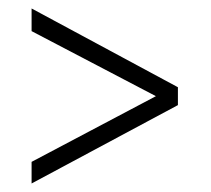

<svg xmlns="http://www.w3.org/2000/svg" viewBox="-20 -432 496 451"><path d="M54.2 -1V-51.8L346.2 -206.1L54.2 -358.9V-412.1L397.9 -227.1V-185.1Z"/></svg>

Font: Junicode SmCond Light
Style: Italic
Weight: 300
Width: 4
Italic angle: -11°
Designer: Peter S. Baker
Version: Version 2.206